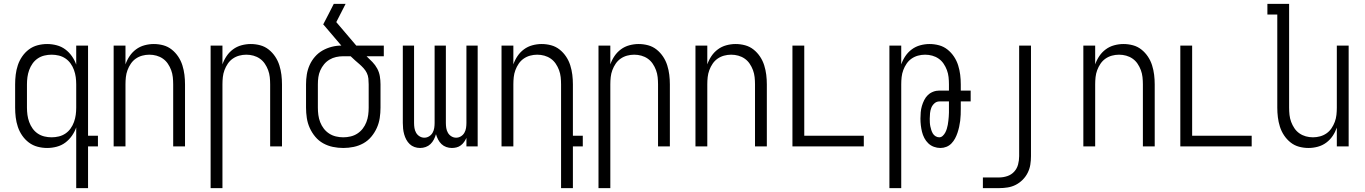

<svg xmlns="http://www.w3.org/2000/svg" viewBox="-20 -755 7040 990"><path d="M246 -47Q265 -47 283.5 -51.5Q302 -56 317.5 -66.5Q333 -77 344 -92.5Q355 -108 361.5 -126Q368 -144 370.5 -162.5Q373 -181 373 -200V-320Q373 -339 370.5 -357.5Q368 -376 361.5 -394Q355 -412 344 -427.5Q333 -443 317.5 -453.5Q302 -464 283.5 -468.5Q265 -473 246 -473Q227 -473 208.5 -468.5Q190 -464 174.5 -453.5Q159 -443 148 -427.5Q137 -412 130.5 -394Q124 -376 121.5 -357.5Q119 -339 119 -320V-200Q119 -181 121.5 -162.5Q124 -144 130.5 -126Q137 -108 148 -92.5Q159 -77 174.5 -66.5Q190 -56 208.5 -51.5Q227 -47 246 -47ZM373 215V-98Q365 -75 350.5 -54.5Q336 -34 316.5 -19.5Q297 -5 272.5 1.5Q248 8 223 8Q198 8 173.5 1.5Q149 -5 129 -20Q109 -35 94.5 -56Q80 -77 72 -101Q64 -125 61 -150Q58 -175 58 -200V-320Q58 -345 61 -370Q64 -395 72 -419Q80 -443 94.5 -464Q109 -485 129 -500Q149 -515 173.5 -521.5Q198 -528 223 -528Q248 -528 272.5 -521.5Q297 -515 316.5 -500.5Q336 -486 350.5 -465.5Q365 -445 373 -422V-520H434V-55H485V0H434V215Z M566 0V-520H627V-423Q635 -446 648.5 -466Q662 -486 681.5 -500.5Q701 -515 725 -521.5Q749 -528 773 -528Q798 -528 822 -521.5Q846 -515 865.5 -499.5Q885 -484 899 -463Q913 -442 920.5 -418Q928 -394 931 -369.5Q934 -345 934 -320V0H873V-320Q873 -339 871 -357.5Q869 -376 862.5 -393.5Q856 -411 845.5 -426.5Q835 -442 820 -452.5Q805 -463 787 -468Q769 -473 750 -473Q731 -473 713 -468Q695 -463 680 -452.5Q665 -442 654.5 -426.5Q644 -411 637.5 -393.5Q631 -376 629 -357.5Q627 -339 627 -320V0Z M1066 215V-520H1127V-423Q1135 -446 1148.5 -466Q1162 -486 1181.5 -500.5Q1201 -515 1225 -521.5Q1249 -528 1273 -528Q1298 -528 1322 -521.5Q1346 -515 1365.5 -499.5Q1385 -484 1399 -463Q1413 -442 1420.5 -418Q1428 -394 1431 -369.5Q1434 -345 1434 -320V0H1373V-320Q1373 -339 1371 -357.5Q1369 -376 1362.5 -393.5Q1356 -411 1345.5 -426.5Q1335 -442 1320 -452.5Q1305 -463 1287 -468Q1269 -473 1250 -473Q1231 -473 1213 -468Q1195 -463 1180 -452.5Q1165 -442 1154.5 -426.5Q1144 -411 1137.5 -393.5Q1131 -376 1129 -357.5Q1127 -339 1127 -320V215Z M1750 8Q1723 8 1696.5 2.5Q1670 -3 1646.5 -16Q1623 -29 1605.5 -50Q1588 -71 1577 -95.5Q1566 -120 1562 -146.5Q1558 -173 1558 -200V-320Q1558 -346 1562 -371Q1566 -396 1576.5 -419.5Q1587 -443 1604 -462.5Q1621 -482 1643 -494.5Q1665 -507 1690 -513.5Q1715 -520 1740 -520L1648 -628H1646Q1660 -654 1673.5 -681Q1687 -708 1701 -735H1762L1714 -641L1817 -520H1959V-465H1870Q1886 -450 1900.5 -435Q1915 -420 1925 -401.5Q1935 -383 1938.5 -362Q1942 -341 1942 -320V-200Q1942 -173 1938 -146.5Q1934 -120 1923 -95.5Q1912 -71 1894.5 -50Q1877 -29 1853.5 -16Q1830 -3 1803.5 2.5Q1777 8 1750 8ZM1750 -47Q1769 -47 1788 -51.5Q1807 -56 1823 -66.5Q1839 -77 1850.5 -92Q1862 -107 1869 -125Q1876 -143 1878.5 -162Q1881 -181 1881 -200V-320Q1881 -335 1879.5 -350Q1878 -365 1871.5 -378.5Q1865 -392 1854.5 -403.5Q1844 -415 1833 -424.5Q1822 -434 1810.5 -444Q1799 -454 1788 -465H1750Q1731 -465 1713 -461Q1695 -457 1679 -447.5Q1663 -438 1651 -423.5Q1639 -409 1631.5 -392Q1624 -375 1621.5 -357Q1619 -339 1619 -320V-200Q1619 -181 1621.5 -162Q1624 -143 1631 -125Q1638 -107 1649.5 -92Q1661 -77 1677 -66.5Q1693 -56 1712 -51.5Q1731 -47 1750 -47Z M2146 8Q2131 8 2117 3Q2103 -2 2092.5 -12Q2082 -22 2075 -35Q2068 -48 2064 -62.5Q2060 -77 2058.5 -91.5Q2057 -106 2057 -121V-520H2115V-121Q2115 -108 2117 -95Q2119 -82 2125.5 -70.5Q2132 -59 2143.5 -52Q2155 -45 2168 -45Q2181 -45 2192.5 -52Q2204 -59 2210.5 -70.5Q2217 -82 2219 -95Q2221 -108 2221 -121V-520H2279V-121Q2279 -108 2281 -95Q2283 -82 2289.5 -70.5Q2296 -59 2307.5 -52Q2319 -45 2332 -45Q2345 -45 2356.5 -52Q2368 -59 2374.5 -70.5Q2381 -82 2383 -95Q2385 -108 2385 -121V-520H2443V0H2385V-44Q2380 -33 2373 -23Q2366 -13 2356 -5.5Q2346 2 2334 5Q2322 8 2310 8Q2295 8 2281 3Q2267 -2 2256.5 -12Q2246 -22 2239 -35.5Q2232 -49 2228 -63Q2224 -49 2217 -35.5Q2210 -22 2199.5 -12Q2189 -2 2175 3Q2161 8 2146 8Z M2873 215V-320Q2873 -339 2871 -357.5Q2869 -376 2862.5 -393.5Q2856 -411 2845.5 -426.5Q2835 -442 2820 -452.5Q2805 -463 2787 -468Q2769 -473 2750 -473Q2731 -473 2713 -468Q2695 -463 2680 -452.5Q2665 -442 2654.5 -426.5Q2644 -411 2637.5 -393.5Q2631 -376 2629 -357.5Q2627 -339 2627 -320V0H2566V-520H2627V-423Q2635 -446 2648.5 -466Q2662 -486 2681.5 -500.5Q2701 -515 2725 -521.5Q2749 -528 2773 -528Q2798 -528 2822 -521.5Q2846 -515 2865.5 -499.5Q2885 -484 2899 -463Q2913 -442 2920.5 -418Q2928 -394 2931 -369.5Q2934 -345 2934 -320V-55H2985V0H2934V215Z M3066 215V-520H3127V-423Q3135 -446 3148.5 -466Q3162 -486 3181.5 -500.5Q3201 -515 3225 -521.5Q3249 -528 3273 -528Q3298 -528 3322 -521.5Q3346 -515 3365.5 -499.5Q3385 -484 3399 -463Q3413 -442 3420.5 -418Q3428 -394 3431 -369.5Q3434 -345 3434 -320V0H3373V-320Q3373 -339 3371 -357.5Q3369 -376 3362.5 -393.5Q3356 -411 3345.5 -426.5Q3335 -442 3320 -452.5Q3305 -463 3287 -468Q3269 -473 3250 -473Q3231 -473 3213 -468Q3195 -463 3180 -452.5Q3165 -442 3154.5 -426.5Q3144 -411 3137.5 -393.5Q3131 -376 3129 -357.5Q3127 -339 3127 -320V215Z M3566 0V-520H3627V-423Q3635 -446 3648.5 -466Q3662 -486 3681.5 -500.5Q3701 -515 3725 -521.5Q3749 -528 3773 -528Q3798 -528 3822 -521.5Q3846 -515 3865.5 -499.5Q3885 -484 3899 -463Q3913 -442 3920.5 -418Q3928 -394 3931 -369.5Q3934 -345 3934 -320V0H3873V-320Q3873 -339 3871 -357.5Q3869 -376 3862.5 -393.5Q3856 -411 3845.5 -426.5Q3835 -442 3820 -452.5Q3805 -463 3787 -468Q3769 -473 3750 -473Q3731 -473 3713 -468Q3695 -463 3680 -452.5Q3665 -442 3654.5 -426.5Q3644 -411 3637.5 -393.5Q3631 -376 3629 -357.5Q3627 -339 3627 -320V0Z M4066 0V-520H4127V-55H4434V0Z M4566 215V-520H4627V-423Q4635 -446 4648.5 -466Q4662 -486 4681.5 -500.5Q4701 -515 4725 -521.5Q4749 -528 4773 -528Q4798 -528 4822 -521.5Q4846 -515 4865.5 -499.5Q4885 -484 4899 -463Q4913 -442 4920.5 -418Q4928 -394 4931 -369.5Q4934 -345 4934 -320V-288H4985V-232H4934V-195Q4934 -179 4933.5 -163.5Q4933 -148 4931 -132Q4929 -116 4925.5 -100.5Q4922 -85 4917 -70Q4912 -55 4904.5 -41Q4897 -27 4886 -15.5Q4875 -4 4860 2Q4845 8 4829 8Q4812 8 4795.5 2Q4779 -4 4766.5 -16Q4754 -28 4746 -43.5Q4738 -59 4734 -75.5Q4730 -92 4728 -109Q4726 -126 4726 -144Q4726 -160 4727.5 -176.5Q4729 -193 4733.5 -208.5Q4738 -224 4745.5 -239Q4753 -254 4764.5 -265Q4776 -276 4791.5 -282Q4807 -288 4824 -288H4873V-320Q4873 -339 4871 -357.5Q4869 -376 4862.5 -393.5Q4856 -411 4845.5 -426.5Q4835 -442 4820 -452.5Q4805 -463 4787 -468Q4769 -473 4750 -473Q4731 -473 4713 -468Q4695 -463 4680 -452.5Q4665 -442 4654.5 -426.5Q4644 -411 4637.5 -393.5Q4631 -376 4629 -357.5Q4627 -339 4627 -320V215ZM4823 -47Q4833 -47 4841 -54.5Q4849 -62 4854 -71.5Q4859 -81 4862 -91Q4865 -101 4867 -111.5Q4869 -122 4870 -132.5Q4871 -143 4872 -153.5Q4873 -164 4873 -174.5Q4873 -185 4873 -195V-232H4824Q4809 -232 4798 -222Q4787 -212 4782 -199Q4777 -186 4775.5 -171.5Q4774 -157 4774 -143Q4774 -133 4774.5 -123Q4775 -113 4777 -103.5Q4779 -94 4782 -84.5Q4785 -75 4790 -66.5Q4795 -58 4804 -52.5Q4813 -47 4823 -47Z M5048 215V160H5132Q5153 160 5174 153Q5195 146 5209.5 130Q5224 114 5229.5 93Q5235 72 5235 50V-520H5296V50Q5296 73 5292.5 94.5Q5289 116 5279 136Q5269 156 5253 172Q5237 188 5217.5 198Q5198 208 5176 211.5Q5154 215 5132 215Z M5566 0V-520H5627V-423Q5635 -446 5648.5 -466Q5662 -486 5681.5 -500.5Q5701 -515 5725 -521.5Q5749 -528 5773 -528Q5798 -528 5822 -521.5Q5846 -515 5865.5 -499.5Q5885 -484 5899 -463Q5913 -442 5920.5 -418Q5928 -394 5931 -369.5Q5934 -345 5934 -320V0H5873V-320Q5873 -339 5871 -357.5Q5869 -376 5862.5 -393.5Q5856 -411 5845.5 -426.5Q5835 -442 5820 -452.5Q5805 -463 5787 -468Q5769 -473 5750 -473Q5731 -473 5713 -468Q5695 -463 5680 -452.5Q5665 -442 5654.5 -426.5Q5644 -411 5637.5 -393.5Q5631 -376 5629 -357.5Q5627 -339 5627 -320V0Z M6066 0V-520H6127V-55H6434V0Z M6727 8Q6702 8 6678 1.5Q6654 -5 6634.5 -20.5Q6615 -36 6601 -57Q6587 -78 6579.5 -102Q6572 -126 6569 -150.5Q6566 -175 6566 -200V-680H6515V-735H6627V-200Q6627 -181 6629 -162.5Q6631 -144 6637.5 -126.5Q6644 -109 6654.5 -93.5Q6665 -78 6680 -67.5Q6695 -57 6713 -52Q6731 -47 6750 -47Q6769 -47 6787 -52Q6805 -57 6820 -67.5Q6835 -78 6845.5 -93.5Q6856 -109 6862.5 -126.5Q6869 -144 6871 -162.5Q6873 -181 6873 -200V-520H6934V0H6873V-97Q6865 -74 6851.5 -54Q6838 -34 6818.5 -19.5Q6799 -5 6775 1.5Q6751 8 6727 8Z"/></svg>

Font: Iosevka Fixed Light
Style: Regular
Weight: 300
Monospace: yes
Designer: Belleve Invis
Foundry: Belleve Invis
Version: Version 32.3.0